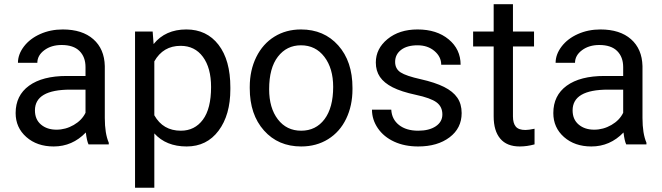

<svg xmlns="http://www.w3.org/2000/svg" viewBox="-20 -676 3102 899"><path d="M394.5 0Q386.7 -15.6 381.8 -55.7Q318.8 9.8 231.4 9.8Q153.3 9.8 103.3 -34.4Q53.2 -78.6 53.2 -146.5Q53.2 -229 116 -274.7Q178.7 -320.3 292.5 -320.3H380.4V-361.8Q380.4 -409.2 352.1 -437.3Q323.7 -465.3 268.6 -465.3Q220.2 -465.3 187.5 -440.9Q154.8 -416.5 154.8 -381.8H64Q64 -421.4 92 -458.3Q120.1 -495.1 168.2 -516.6Q216.3 -538.1 273.9 -538.1Q365.2 -538.1 417 -492.4Q468.8 -446.8 470.7 -366.7V-123.5Q470.7 -50.8 489.3 -7.8V0ZM244.6 -68.8Q287.1 -68.8 325.2 -90.8Q363.3 -112.8 380.4 -147.9V-256.3H309.6Q143.6 -256.3 143.6 -159.2Q143.6 -116.7 171.9 -92.8Q200.2 -68.8 244.6 -68.8Z M1058.6 -258.3Q1058.6 -137.7 1003.4 -64Q948.2 9.8 854 9.8Q757.8 9.8 702.6 -51.3V203.1H612.3V-528.3H694.8L699.2 -469.7Q754.4 -538.1 852.5 -538.1Q947.8 -538.1 1003.2 -466.3Q1058.6 -394.5 1058.6 -266.6ZM968.3 -268.6Q968.3 -357.9 930.2 -409.7Q892.1 -461.4 825.7 -461.4Q743.7 -461.4 702.6 -388.7V-136.2Q743.2 -64 826.7 -64Q891.6 -64 929.9 -115.5Q968.3 -167 968.3 -268.6Z M1149.4 -269Q1149.4 -346.7 1179.9 -408.7Q1210.4 -470.7 1264.9 -504.4Q1319.3 -538.1 1389.2 -538.1Q1497.1 -538.1 1563.7 -463.4Q1630.4 -388.7 1630.4 -264.6V-258.3Q1630.4 -181.2 1600.8 -119.9Q1571.3 -58.6 1516.4 -24.4Q1461.4 9.8 1390.1 9.8Q1282.7 9.8 1216.1 -64.9Q1149.4 -139.6 1149.4 -262.7ZM1240.2 -258.3Q1240.2 -170.4 1281 -117.2Q1321.8 -64 1390.1 -64Q1459 -64 1499.5 -117.9Q1540 -171.9 1540 -269Q1540 -356 1498.8 -409.9Q1457.5 -463.9 1389.2 -463.9Q1322.3 -463.9 1281.2 -410.6Q1240.2 -357.4 1240.2 -258.3Z M2051.3 -140.1Q2051.3 -176.8 2023.7 -197Q1996.1 -217.3 1927.5 -231.9Q1858.9 -246.6 1818.6 -267.1Q1778.3 -287.6 1759 -315.9Q1739.7 -344.2 1739.7 -383.3Q1739.7 -448.2 1794.7 -493.2Q1849.6 -538.1 1935.1 -538.1Q2024.9 -538.1 2080.8 -491.7Q2136.7 -445.3 2136.7 -373H2045.9Q2045.9 -410.2 2014.4 -437Q1982.9 -463.9 1935.1 -463.9Q1885.7 -463.9 1857.9 -442.4Q1830.1 -420.9 1830.1 -386.2Q1830.1 -353.5 1856 -336.9Q1881.8 -320.3 1949.5 -305.2Q2017.1 -290 2059.1 -269Q2101.1 -248 2121.3 -218.5Q2141.6 -189 2141.6 -146.5Q2141.6 -75.7 2085 -33Q2028.3 9.8 1938 9.8Q1874.5 9.8 1825.7 -12.7Q1776.9 -35.2 1749.3 -75.4Q1721.7 -115.7 1721.7 -162.6H1812Q1814.5 -117.2 1848.4 -90.6Q1882.3 -64 1938 -64Q1989.3 -64 2020.3 -84.7Q2051.3 -105.5 2051.3 -140.1Z M2381.8 -656.2V-528.3H2480.5V-458.5H2381.8V-130.9Q2381.8 -99.1 2395 -83.3Q2408.2 -67.4 2439.9 -67.4Q2455.6 -67.4 2482.9 -73.2V0Q2447.3 9.8 2413.6 9.8Q2353 9.8 2322.3 -26.9Q2291.5 -63.5 2291.5 -130.9V-458.5H2195.3V-528.3H2291.5V-656.2Z M2912.1 0Q2904.3 -15.6 2899.4 -55.7Q2836.4 9.8 2749 9.8Q2670.9 9.8 2620.8 -34.4Q2570.8 -78.6 2570.8 -146.5Q2570.8 -229 2633.5 -274.7Q2696.3 -320.3 2810.1 -320.3H2897.9V-361.8Q2897.9 -409.2 2869.6 -437.3Q2841.3 -465.3 2786.1 -465.3Q2737.8 -465.3 2705.1 -440.9Q2672.4 -416.5 2672.4 -381.8H2581.5Q2581.5 -421.4 2609.6 -458.3Q2637.7 -495.1 2685.8 -516.6Q2733.9 -538.1 2791.5 -538.1Q2882.8 -538.1 2934.6 -492.4Q2986.3 -446.8 2988.3 -366.7V-123.5Q2988.3 -50.8 3006.8 -7.8V0ZM2762.2 -68.8Q2804.7 -68.8 2842.8 -90.8Q2880.9 -112.8 2897.9 -147.9V-256.3H2827.1Q2661.1 -256.3 2661.1 -159.2Q2661.1 -116.7 2689.5 -92.8Q2717.8 -68.8 2762.2 -68.8Z"/></svg>

Font: Vazir FD-UI
Style: Regular-FD-UI
Weight: 400
Designer: Saber Rastikerdar
Foundry: Saber Rastikerdar
Version: Version 30.1.0